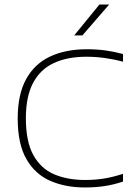

<svg xmlns="http://www.w3.org/2000/svg" viewBox="-20 -819 590 846"><path d="M354 7Q268.5 7 201.8 -22Q135 -51 96.5 -117.8Q58 -184.5 58 -297Q58 -403.5 95.5 -471Q133 -538.5 201.2 -570.2Q269.5 -602 362 -602Q407 -602 445 -596.8Q483 -591.5 522 -581V-547Q484 -557.5 443.5 -563.2Q403 -569 361 -569Q277 -569 217.2 -541.2Q157.5 -513.5 125.8 -453.8Q94 -394 94 -298Q94 -195.5 126.8 -136Q159.5 -76.5 218.2 -51.2Q277 -26 355 -26Q398 -26 436.5 -32Q475 -38 522 -53V-19Q482.5 -5.5 441.5 0.8Q400.5 7 354 7ZM307 -663 418 -799H461L343 -663Z"/></svg>

Font: Encode Sans SC Expanded Thin
Style: Regular
Weight: 250
Width: 7
Designer: Multiple Designers
Foundry: Impallari Type
Version: Version 3.002